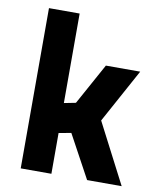

<svg xmlns="http://www.w3.org/2000/svg" viewBox="-80 -763 678 826"><g transform="rotate(10 259.0 -350.0)"><path d="M201 0H67V-700H201V-309L252 -319L351 -499H501L372 -263L508 0H357L255 -188L201 -178Z"/></g></svg>

Font: TypoPRO Titillium Text
Style: 999 wt
Weight: 900
Designer: Accademia di Belle Arti di Urbino and others
Foundry: Accademia di Belle Arti di Urbino and others.
Version: Version 25.000